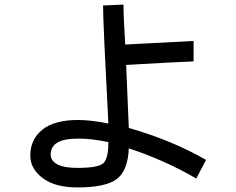

<svg xmlns="http://www.w3.org/2000/svg" viewBox="-20 -778 1040 845"><path d="M886.7 -74.2 843.8 7.8Q703.1 -74.2 546.9 -125Q543 -27.3 494.1 9.8Q445.3 46.9 320.3 46.9Q222.7 46.9 168 5.9Q113.3 -35.2 113.3 -93.8Q113.3 -164.1 166 -207Q218.8 -250 324.2 -250Q378.9 -250 457 -234.4Q433.6 -675.8 433.6 -753.9L523.4 -757.8Q523.4 -707 531.2 -582L832 -597.7V-507.8Q734.4 -503.9 535.2 -492.2L546.9 -214.8Q738.3 -160.2 886.7 -74.2ZM457 -152.3Q386.7 -168 324.2 -168Q261.7 -168 232.4 -150.4Q203.1 -132.8 203.1 -97.7Q203.1 -70.3 232.4 -54.7Q261.7 -39.1 320.3 -39.1Q410.2 -39.1 433.6 -58.6Q457 -78.1 457 -152.3Z"/></svg>

Font: Droid Sans Fallback
Style: Regular
Weight: 400
Designer: Steve Matteson
Foundry: Ascender Corporation
Version: 3.00 (Khmer version)